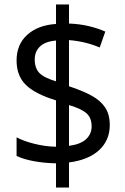

<svg xmlns="http://www.w3.org/2000/svg" viewBox="-20 -779 560 857"><path d="M230 -50Q178 -51 131.5 -59.5Q85 -68 54 -83V-166Q86 -149 134 -137Q182 -125 230 -124V-331Q138 -359 96 -399.5Q54 -440 54 -509Q54 -581 102 -624Q150 -667 230 -672V-759H288V-674Q336 -672 376 -662.5Q416 -653 450 -638L425 -567Q395 -580 360.5 -588.5Q326 -597 288 -600V-394Q349 -374 389 -352Q429 -330 449.5 -299Q470 -268 470 -221Q470 -153 422.5 -109Q375 -65 288 -54V58H230ZM230 -598Q182 -594 158.5 -571.5Q135 -549 135 -514Q135 -475 155.5 -453.5Q176 -432 230 -416ZM288 -128Q340 -135 364.5 -158Q389 -181 389 -215Q389 -252 367 -272.5Q345 -293 288 -310Z"/></svg>

Font: Noto Sans Telugu SemiCondensed
Style: Regular
Weight: 400
Width: 4
Designer: Jelle Bosma - Monotype Design Team
Foundry: Monotype Imaging Inc.
Version: Version 2.005; ttfautohint (v1.8.4.7-5d5b)